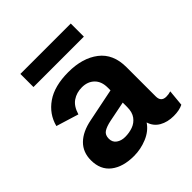

<svg xmlns="http://www.w3.org/2000/svg" viewBox="-185 -802 943 943"><g transform="rotate(-45 287.0 -330.0)"><path d="M357 -319Q357 -362 332.5 -386Q308 -410 268 -410Q231 -410 203 -391Q175 -372 162 -328L45 -364Q62 -430 119.5 -470Q177 -510 274 -510Q372 -510 432.5 -463.5Q493 -417 493 -325V-122Q493 -84 529 -84Q546 -84 561 -89L553 -4Q527 9 488 9Q445 9 413.5 -9Q382 -27 371 -63Q347 -27 302.5 -8.5Q258 10 211 10Q135 10 90.5 -24.5Q46 -59 46 -125Q46 -181 82 -216.5Q118 -252 185 -265L357 -300ZM183 -138Q183 -113 201.5 -100Q220 -87 246 -87Q275 -87 300 -96Q325 -105 341 -126.5Q357 -148 357 -184V-215L252 -194Q218 -187 200.5 -175.5Q183 -164 183 -138ZM451 -670V-579H101V-670Z"/></g></svg>

Font: Work Sans SemiBold
Style: Regular
Weight: 600
Designer: Wei Huang
Foundry: Wei Huang
Version: Version 2.010; ttfautohint (v1.8.3)